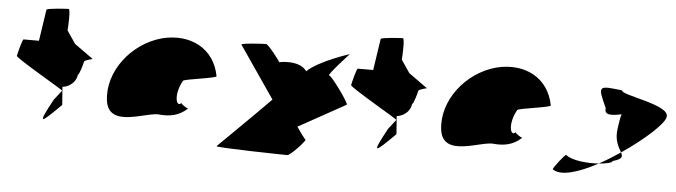

<svg xmlns="http://www.w3.org/2000/svg" viewBox="-43 -808 3429 974"><g transform="rotate(5 1671.0 -321.0)"><path d="M31 -382C29 -371 283 -226 275 -226L237 -177C159 -34 181 -54 282 -154L275 -246C291 -246 340 -261 348 -314C355 -314 371 -371 373 -382C375 -392 422 -400 415 -400L320 -468L276 -533C277 -540 283 -642 272 -642C261 -642 161 -636 160 -628L136 -468H58C51 -468 33 -392 31 -382Z M506 -196C525 -52 719 -160 781 -148C830 -144 877 -152 919 -191C911 -193 881 -212 884 -217C858 -188 840 -257 882 -330C896 -340 1057 -358 1049 -368C1023 -506 900 -570 758 -535C601 -493 487 -341 506 -196ZM884 -218C884 -218 884 -217 884 -217C884 -217 884 -218 884 -218ZM920 -192C920 -192 919 -191 919 -191C921 -191 921 -191 920 -190Z M1080 -14C1075 -6 1430 0 1442 0C1456 0 1530 -79 1527 -86C1527 -86 1527 -80 1480 -148L1720 -281C1726 -288 1631 -421 1618 -421C1605 -421 1713 -538 1713 -538C1713 -538 1557 -488 1500 -432C1461 -488 1360 -466 1360 -466C1357 -473 1297 -552 1285 -552C1271 -552 1158 -546 1161 -538L1342 -274C1276 -206 1080 -14 1080 -14Z M1733 -382C1731 -371 1985 -226 1977 -226L1939 -177C1861 -34 1883 -54 1984 -154L1977 -246C1993 -246 2042 -261 2050 -314C2057 -314 2073 -371 2075 -382C2077 -392 2124 -400 2117 -400L2022 -468L1978 -533C1979 -540 1985 -642 1974 -642C1963 -642 1863 -636 1862 -628L1838 -468H1760C1753 -468 1735 -392 1733 -382Z M2208 -196C2227 -52 2421 -160 2483 -148C2532 -144 2579 -152 2621 -191C2613 -193 2583 -212 2586 -217C2560 -188 2542 -257 2584 -330C2598 -340 2759 -358 2751 -368C2725 -506 2602 -570 2460 -535C2303 -493 2189 -341 2208 -196ZM2586 -218C2586 -218 2586 -217 2586 -217C2586 -217 2586 -218 2586 -218ZM2622 -192C2622 -192 2621 -191 2621 -191C2623 -191 2623 -191 2622 -190Z M2789 -46C2831 -14 2923 -43 3019 -95C2960 -91 2883 -98 2851 -124C2843 -124 2791 -56 2789 -46ZM3030 -378C3024 -340 3065 -344 3113 -354C3106 -333 3103 -306 3099 -279C3090 -218 3115 -184 3127 -161C3242 -239 3341 -329 3342 -362C3352 -424 3101 -450 3105 -475C2981 -490 2979 -490 3030 -378ZM3019 -95C3058 -98 3088 -105 3089 -114C3137 -128 3138 -140 3127 -161C3091 -137 3055 -114 3019 -95Z"/></g></svg>

Font: Ampere
Style: Ita
Weight: 400
Version: Version 1